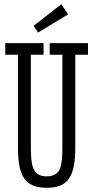

<svg xmlns="http://www.w3.org/2000/svg" viewBox="-20 -875 441 908"><path d="M5 -616H65V-178C65 -38 101 13 201 13C301 13 336 -38 336 -178V-616H396V-671H215V-616H275V-186C275 -96 271 -41 201 -41C131 -41 126 -96 126 -186V-616H186V-671H5ZM270 -855 139 -753 160 -721 302 -807Z"/></svg>

Font: Stint Ultra Condensed
Style: Regular
Weight: 400
Width: 1
Designer: Astigmatic (AOETI)
Foundry: Astigmatic (AOETI)
Version: Version 1.000